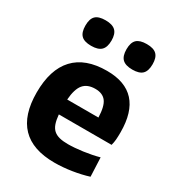

<svg xmlns="http://www.w3.org/2000/svg" viewBox="-186 -890 929 1012"><g transform="rotate(30 278.0 -383.5)"><path d="M159 -621Q117 -621 98.5 -639.5Q80 -658 80 -699Q80 -740 98.5 -758Q117 -776 159 -776Q201 -776 220 -757.5Q239 -739 239 -699Q239 -658 220 -639.5Q201 -621 159 -621ZM410 -621Q368 -621 349 -639.5Q330 -658 330 -699Q330 -740 349 -758Q368 -776 410 -776Q452 -776 470.5 -757.5Q489 -739 489 -699Q489 -658 470.5 -639.5Q452 -621 410 -621ZM299 9Q34 9 34 -265Q34 -405 101 -477Q168 -549 299 -549Q522 -549 522 -304Q522 -278 520.5 -259.5Q519 -241 514 -223H193Q196 -190 203.5 -168.5Q211 -147 225 -134.5Q239 -122 260.5 -116.5Q282 -111 312 -111Q351 -111 402 -118Q453 -125 497 -137L502 -22Q458 -8 404 0.5Q350 9 299 9ZM293 -436Q245 -436 221 -407.5Q197 -379 192 -313H382Q380 -380 359 -408Q338 -436 293 -436Z"/></g></svg>

Font: Encode Sans Narrow
Style: Bold
Weight: 700
Designer: Pablo Impallari, Andres Torresi
Foundry: Pablo Impallari, Andres Torresi
Version: Version 1.000; ttfautohint (v1.00) -l 8 -r 50 -G 200 -x 14 -